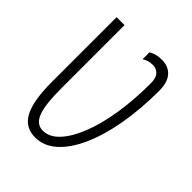

<svg xmlns="http://www.w3.org/2000/svg" viewBox="-205 -844 974 974"><g transform="rotate(45 281.5 -357.0)"><path d="M212 10Q139 10 106 -53Q73 -116 73 -251V-714H130V-257Q130 -144 149.5 -93Q169 -42 215 -42Q262 -42 301.5 -84.5Q341 -127 371 -203Q401 -279 417 -380.5Q433 -482 433 -600Q433 -638 416.5 -655.5Q400 -673 375 -673Q355 -673 340 -667.5Q325 -662 317 -656V-706Q328 -713 346 -718.5Q364 -724 388 -724Q436 -724 463 -693.5Q490 -663 490 -604Q490 -471 470 -358.5Q450 -246 413 -163.5Q376 -81 325 -35.5Q274 10 212 10Z"/></g></svg>

Font: Noto Sans Mono SemiCondensed Light
Style: Regular
Weight: 300
Width: 4
Designer: Monotype Design Team
Foundry: Monotype Imaging Inc.
Version: Version 2.014; ttfautohint (v1.8.4.7-5d5b)